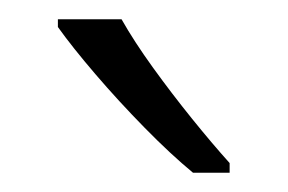

<svg xmlns="http://www.w3.org/2000/svg" viewBox="-20 -878 298 199"><path d="M106 -858Q119 -835 138.5 -808Q158 -781 179 -755Q200 -729 218 -709V-699H180Q157 -718 130 -745.5Q103 -773 79 -801Q55 -829 40 -850V-858Z"/></svg>

Font: Noto Sans Telugu UI SemiCondensed Light
Style: Regular
Weight: 300
Width: 4
Designer: Jelle Bosma - Monotype Design Team
Foundry: Monotype Imaging Inc.
Version: Version 2.005; ttfautohint (v1.8.4.7-5d5b)